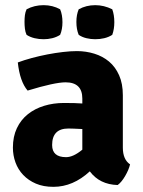

<svg xmlns="http://www.w3.org/2000/svg" viewBox="-20 -709 553 744"><path d="M484 -72Q479 -51 465 -27Q451 -3 436 8Q366 6 328 -45Q263 15 187 15Q148 15 119 2.5Q90 -10 70 -31Q50 -52 40 -79.5Q30 -107 30 -137Q30 -180 45.5 -212.5Q61 -245 88 -266.5Q115 -288 151 -299Q187 -310 228 -310Q251 -310 268.5 -309.5Q286 -309 299 -308V-327Q299 -390 234 -390Q192 -390 87 -358Q57 -393 49 -467Q73 -476 102.5 -484Q132 -492 163 -498Q194 -504 224 -507.5Q254 -511 278 -511Q313 -511 345.5 -501Q378 -491 402.5 -470.5Q427 -450 441.5 -417.5Q456 -385 456 -340V-137Q456 -91 484 -72ZM182 -147Q182 -100 236 -100Q264 -100 299 -129V-209Q279 -210 265.5 -210.5Q252 -211 245 -211Q182 -211 182 -147ZM285 -574Q276 -595 276 -624Q276 -652 285 -673Q314 -689 349 -689Q383 -689 415 -673Q423 -651 423 -623Q423 -596 415 -574Q401 -565 384 -561Q367 -557 349 -557Q332 -557 315 -561Q298 -565 285 -574ZM83 -574Q78 -585 76.5 -598Q75 -611 75 -624Q75 -638 76.5 -650Q78 -662 83 -673Q113 -689 149 -689Q184 -689 213 -673Q222 -652 222 -623Q222 -595 213 -574Q199 -565 182.5 -561Q166 -557 149 -557Q131 -557 114 -561Q97 -565 83 -574Z"/></svg>

Font: Signika
Style: Bold
Weight: 700
Designer: Anna Giedrys
Foundry: Anna Giedrys
Version: Version 1.001